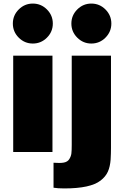

<svg xmlns="http://www.w3.org/2000/svg" viewBox="-20 -852 696 1076"><path d="M274 -540V0H54V-540ZM85 -641Q52 -674 52 -720Q52 -766 85 -799Q118 -832 164 -832Q210 -832 243 -799Q276 -766 276 -720Q276 -674 243 -641Q210 -608 164 -608Q118 -608 85 -641ZM280 200V60Q317 63 338 59Q359 55 368.5 39.5Q378 24 380 8.5Q382 -7 382 -40V-540H602V-22Q602 6 600 42Q597 82 584.5 110Q572 138 543.5 160Q515 182 464.5 193Q414 204 340 204Q304 204 280 200ZM413 -641Q380 -674 380 -720Q380 -766 413 -799Q446 -832 492 -832Q538 -832 571 -799Q604 -766 604 -720Q604 -674 571 -641Q538 -608 492 -608Q446 -608 413 -641Z"/></svg>

Font: Nacelle Black
Style: Regular
Weight: 900
Designer: Sora Sagano
Foundry: Sora Sagano
Version: Version 1.000;FEAKit 1.0